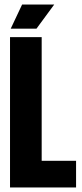

<svg xmlns="http://www.w3.org/2000/svg" viewBox="-20 -823 359 843"><path d="M24 0V-660H163V-117H314V0ZM140 -697H27L77 -803H218Z"/></svg>

Font: Bricolage Grotesque 96pt Condensed Bricolage Grotesque 48pt Condensed Regular
Style: Bold
Weight: 700
Width: 3
Designer: Mathieu Triay
Foundry: Atelier Triay
Version: Version 1.001; ttfautohint (v1.8.4.7-5d5b);gftools[0.9.33.de